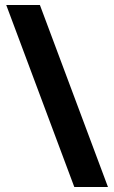

<svg xmlns="http://www.w3.org/2000/svg" viewBox="-20 -742 458 770"><path d="M140 -722 413 8H278L5 -722Z"/></svg>

Font: Noto Sans Lao UI Cond ExtBd
Style: Regular
Weight: 800
Width: 3
Designer: Monotype Design Team
Foundry: Monotype Imaging Inc.
Version: Version 2.000; ttfautohint (v1.8.4.7-5d5b)